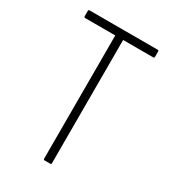

<svg xmlns="http://www.w3.org/2000/svg" viewBox="-164 -740 734 825"><g transform="rotate(30 203.0 -327.5)"><path d="M189 0Q184 0 184 -6V-617H34Q29 -617 29 -624V-649Q29 -655 34 -655H373Q378 -655 378 -649V-624Q378 -617 373 -617H223V-6Q223 0 218 0Z"/></g></svg>

Font: Sofia Sans Condensed ExtraLight
Style: Regular
Weight: 250
Version: Version 4.100